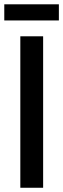

<svg xmlns="http://www.w3.org/2000/svg" viewBox="-27 -885 297 905"><path d="M68.8 0V-713.9H176.3V0ZM250.5 -864.7V-788.6H-6.8V-864.7Z"/></svg>

Font: Open Sans Condensed SemiBold
Style: Regular
Weight: 600
Width: 3
Designer: Monotype Design Team
Foundry: Monotype Imaging Inc.
Version: Version 3.000; ttfautohint (v1.8.4)